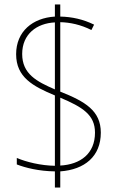

<svg xmlns="http://www.w3.org/2000/svg" viewBox="-20 -779 545 857"><path d="M225 -14V58H249V-14C358 -22 430 -81 430 -187C430 -285 360 -326 249 -370V-680C293 -679 340 -669 388 -645L400 -669C351 -693 301 -704 249 -705V-759H225V-705C126 -699 52 -639 52 -537C52 -434 127 -394 225 -353V-39C162 -40 97 -56 55 -74V-45C94 -30 153 -15 225 -14ZM225 -679V-380C144 -415 79 -449 79 -538C79 -627 144 -675 225 -679ZM249 -40V-343C348 -301 404 -267 404 -187C404 -93 339 -45 249 -40Z"/></svg>

Font: Noto Sans Sinhala SemiCondensed Thin
Style: Regular
Weight: 100
Width: 4
Designer: Jelle Bosma - Monotype Design Team
Foundry: Monotype Imaging Inc.
Version: Version 2.006